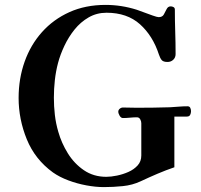

<svg xmlns="http://www.w3.org/2000/svg" viewBox="-20 -758 821 784"><path d="M760 -304Q760 -311 757 -317.5Q754 -324 746 -324Q728 -324 710 -322.5Q692 -321 674 -320Q640 -319 606.5 -318.5Q573 -318 539 -318Q525 -318 510.5 -318.5Q496 -319 482 -319Q475 -319 469 -314Q463 -309 463 -302Q463 -295 468.5 -285.5Q474 -276 482 -276Q496 -276 510.5 -277.5Q525 -279 539 -279Q548 -279 552.5 -271Q557 -263 557 -255V-123Q557 -99 542 -82.5Q527 -66 504.5 -56Q482 -46 457.5 -41Q433 -36 414 -36Q362 -36 322.5 -63Q283 -90 257 -132Q231 -174 218 -220Q208 -254 204 -289Q200 -324 200 -359Q200 -395 204 -431Q208 -467 217 -501Q226 -535 243 -571Q260 -607 284.5 -637.5Q309 -668 342 -687Q375 -706 415 -706Q499 -706 551.5 -659Q604 -612 629 -535Q634 -520 640.5 -512.5Q647 -505 664 -505Q678 -505 687.5 -514Q697 -523 697 -537Q697 -583 695.5 -628Q694 -673 694 -719Q694 -726 688.5 -729Q683 -732 677 -732Q666 -732 660.5 -721Q655 -710 649 -699Q643 -688 628 -688Q622 -688 603.5 -694.5Q585 -701 566.5 -708Q548 -715 539 -718Q476 -738 411 -738Q329 -738 263.5 -708.5Q198 -679 151.5 -627Q105 -575 80.5 -506Q56 -437 56 -358Q56 -271 89.5 -189Q123 -107 196 -54Q223 -35 259 -21.5Q295 -8 333 -1Q371 6 404 6Q442 6 481.5 2Q521 -2 555 -18Q589 -34 623 -48.5Q657 -63 692 -75V-282H743Q753 -282 756.5 -289Q760 -296 760 -304Z"/></svg>

Font: UoqMunThenKhung
Style: Regular
Weight: 400
Designer: Font-Kai, 金井和夫, 宇文滿月
Foundry: Kazuo Kanai, Moonlit Owen
Version: Version 1.197